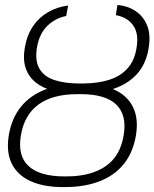

<svg xmlns="http://www.w3.org/2000/svg" viewBox="-20 -760 635 790"><path d="M305.2 -414.1H320.3Q398.9 -414.6 451.7 -390.4Q504.4 -366.2 527.3 -319.3Q550.3 -272.5 539.6 -204.6Q527.8 -132.3 489 -84.7Q450.2 -37.1 388.7 -13.7Q327.1 9.8 246.1 9.8H238.3Q160.2 9.8 106.4 -14.4Q52.7 -38.6 28.8 -85.9Q4.9 -133.3 16.1 -203.1Q27.8 -272.9 65.4 -319.8Q103 -366.7 163.8 -390.6Q224.6 -414.6 305.2 -414.1ZM313 -372.6H298.3Q196.3 -372.6 137.9 -329.6Q79.6 -286.6 65.9 -202.6Q51.8 -118.2 98.1 -76.2Q144.5 -34.2 245.1 -34.2H253.9Q353.5 -34.2 414.3 -75.9Q475.1 -117.7 488.8 -203.6Q502.9 -286.6 458.5 -329.6Q414.1 -372.6 313 -372.6ZM303.7 -416.5H322.3Q383.3 -417 429.4 -431.6Q475.6 -446.3 504.6 -478.5Q533.7 -510.7 542 -563.5Q551.8 -621.6 528.1 -655.3Q504.4 -689 456.5 -697.8L463.4 -739.7Q507.3 -735.4 539.1 -713.6Q570.8 -691.9 585.7 -654.3Q600.6 -616.7 591.8 -563.5Q581.5 -497.6 544.2 -456.1Q506.8 -414.6 448.2 -395Q389.6 -375.5 314.5 -375.5H296.9Q242.7 -375.5 199.2 -386.5Q155.8 -397.5 127 -420.7Q98.1 -443.8 85.9 -479.2Q73.7 -514.6 82 -563.5Q91.3 -616.7 116.2 -652.8Q141.1 -689 178.2 -710.2Q215.3 -731.4 260.3 -737.3L252.4 -694.3Q205.6 -684.6 173.3 -652.1Q141.1 -619.6 131.8 -563Q123.5 -510.3 141.8 -478Q160.2 -445.8 201.7 -431.4Q243.2 -417 303.7 -416.5Z"/></svg>

Font: Inter 17pt ExtraLight
Style: Italic
Weight: 250
Italic angle: -9.3988°
Version: Version 4.001;git-66647c0bb